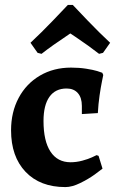

<svg xmlns="http://www.w3.org/2000/svg" viewBox="-20 -749 472 781"><path d="M246 12Q143 12 84 -50Q25 -112 25 -219Q25 -293 56 -351Q87 -409 142.5 -441.5Q198 -474 269 -474Q302 -474 330.5 -469.5Q359 -465 375.5 -460Q392 -455 396 -453L400 -444Q399 -438 394.5 -416.5Q390 -395 385 -360.5Q380 -326 378 -289L313 -285V-318Q313 -352 296.5 -370.5Q280 -389 251 -389Q205 -389 181 -355Q157 -321 157 -257Q157 -175 185.5 -132Q214 -89 267 -89Q291 -89 315 -95.5Q339 -102 354 -109Q369 -116 373 -118L381 -115L397 -63Q390 -57 365 -39Q340 -21 306.5 -4.5Q273 12 246 12ZM256 -729H276Q290 -714 336.5 -665.5Q383 -617 428 -575L399 -534L383 -530Q342 -562 287 -599L266 -613Q188 -561 149 -530L133 -534L104 -575Q149 -617 195.5 -665.5Q242 -714 256 -729Z"/></svg>

Font: Sahitya
Style: Bold
Weight: 700
Designer: Juan Pablo del Peral
Foundry: Juan Pablo del Peral (http://www.huertatipografica.com)
Version: Version 1.001;PS 001.000;hotconv 1.0.70;makeotf.lib2.5.58329